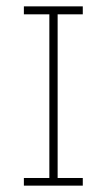

<svg xmlns="http://www.w3.org/2000/svg" viewBox="-20 -583 345 603"><path d="M135 -18V-545H161V-18ZM55 0V-24H240V0ZM55 -538V-563H240V-538Z"/></svg>

Font: Darker Grotesque Light Light
Style: Regular
Weight: 300
Version: Version 1.000;gftools[0.9.28]